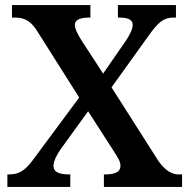

<svg xmlns="http://www.w3.org/2000/svg" viewBox="-20 -734 745 754"><path d="M9 0H256V-49H253C209 -49 190 -60 190 -82C190 -103 205 -128 216 -145L326 -297L420 -151C449 -107 453 -97 453 -82C453 -60 433 -49 393 -49H388V0H695V-49H682C657 -49 630 -62 602 -102L418 -391L563 -593C602 -648 623 -665 662 -665H671V-714H443V-665H446C477 -665 501 -660 501 -636C501 -618 488 -595 475 -575L385 -445L299 -577C282 -605 274 -622 274 -636C274 -652 286 -665 332 -665H335V-714H27V-665H40C80 -665 103 -648 126 -612L291 -351L119 -119C85 -72 63 -49 15 -49H9Z"/></svg>

Font: Noto Serif Yezidi SemiBold
Style: Regular
Weight: 600
Designer: Dalton Maag Ltd
Foundry: Dalton Maag Ltd
Version: Version 1.001